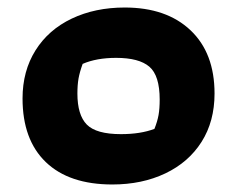

<svg xmlns="http://www.w3.org/2000/svg" viewBox="-20 -482 631 511"><path d="M40 -220Q40 -293 74.5 -348Q109 -403 171 -432.5Q233 -462 312 -462Q423 -462 487 -401.5Q551 -341 551 -233Q551 -159 516.5 -104.5Q482 -50 420 -20.5Q358 9 279 9Q164 9 102 -50.5Q40 -110 40 -220ZM391 -139Q399 -159 402 -176Q405 -193 405 -217Q405 -281 377.5 -304.5Q350 -328 289 -328Q237 -328 200 -312Q192 -290 189 -273Q186 -256 186 -233Q186 -176 211 -150.5Q236 -125 302 -125Q354 -125 391 -139Z"/></svg>

Font: Athiti
Style: Bold
Weight: 700
Designer: CadsonDemak Team
Foundry: CadsonDemak
Version: Version 1.033